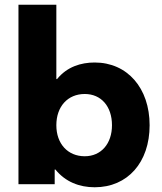

<svg xmlns="http://www.w3.org/2000/svg" viewBox="-20 -778 686 811"><path d="M380 -514C322 -514 263 -496 221 -444H218V-758H58V0H211V-62H214C256 -10 315 13 380 13C519 13 612 -92 612 -249C612 -406 518 -514 380 -514ZM338 -118C266 -118 218 -171 218 -249C218 -328 266 -381 338 -381C407 -381 453 -329 453 -249C453 -171 407 -118 338 -118Z"/></svg>

Font: UULA Sans
Style: Bold
Weight: 700
Designer: Mohamed Gaber, Laura Garcia Mut
Foundry: Kief Type Foundry
Version: Version 3.006;hotconv 1.0.109;makeotfexe 2.5.65596